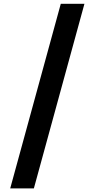

<svg xmlns="http://www.w3.org/2000/svg" viewBox="-20 -853 512 1038"><path d="M436.5 -832.5 163.1 165.5H35.2L308.6 -832.5Z"/></svg>

Font: NotoSans-Bold
Style: Bold
Weight: 700
Designer: Monotype Design team
Foundry: Monotype Imaging Inc.
Version: Version 1.04